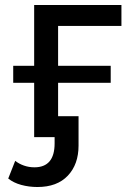

<svg xmlns="http://www.w3.org/2000/svg" viewBox="-20 -550 532 770"><path d="M117 0V-218H33V-286H117V-530H467V-446H213V-286H424V-218H213V-84H295V34Q295 109 252 154.5Q209 200 130 200Q96 200 65 191.5Q34 183 13 166L41 95Q56 107 76 114Q96 121 118 121Q199 121 199 25V0Z"/></svg>

Font: Montserrat Medium
Style: Regular
Weight: 500
Designer: Julieta Ulanovsky
Foundry: Julieta Ulanovsky
Version: Version 9.000; ttfautohint (v1.8.4.7-5d5b)